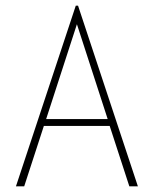

<svg xmlns="http://www.w3.org/2000/svg" viewBox="-20 -654 540 674"><path d="M434 0 365 -212H134L65 0H36L246 -634H254L464 0ZM250 -569 142 -236H358Z"/></svg>

Font: Inconsolata ExtraLight
Style: Regular
Weight: 200
Monospace: yes
Designer: Raph Levien, Cyreal, Brenton Simpson
Foundry: Raph Levien, Cyreal, Google
Version: Version 3.001; ttfautohint (v1.8.2.53-6de2)